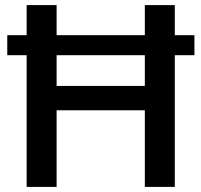

<svg xmlns="http://www.w3.org/2000/svg" viewBox="-20 -733 790 753"><path d="M84.5 0V-516.5H8.5V-595H84.5V-713H202V-595H548V-713H665.5V-595H742.5V-516.5H665.5V0H548V-300.5H202V0ZM202 -516.5V-396H548V-516.5Z"/></svg>

Font: Heraclito Medium
Style: Regular
Weight: 500
Designer: Kostas Bartsokas (font) & Cristiano Sobral (main changes)
Foundry: Kostas Bartsokas (font) & Cristiano Sobral (main changes)
Version: Version 1.00;July 8, 2020;FontCreator 13.0.0.2655 64-bit